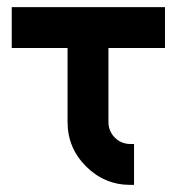

<svg xmlns="http://www.w3.org/2000/svg" viewBox="-20 -520 497 540"><path d="M13 -500V-385H170V-177Q170 -104 222 -52Q274 0 347 0H357V-115H347Q321 -115 303 -133Q285 -151 285 -177V-385H444V-500Z"/></svg>

Font: Unageo
Style: SemiBold
Weight: 600
Designer: Richard Sepsi
Foundry: Richard Sepsi
Version: Version 2.000